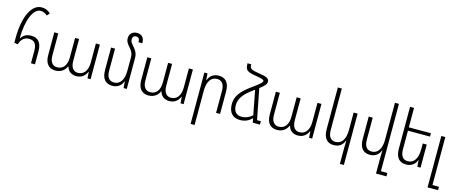

<svg xmlns="http://www.w3.org/2000/svg" viewBox="-50 -1570 6225 2604"><g transform="rotate(15 3062.5 -268.0)"><path d="M347 0H403V-186C403 -304 350 -362 254 -362C184 -362 144 -332 116 -288H112C113 -551 192 -721 292 -721C327 -721 358 -707 386 -681L419 -719C385 -752 345 -770 292 -770C154 -770 57 -580 57 -272V-210L107 -202C128 -276 175 -314 238 -314C310 -314 347 -271 347 -176Z M691 10C769 10 821 -33 845 -90H849C865 -29 913 10 983 10C1069 10 1110 -42 1130 -90H1134L1141 0H1184V-487H1128V-219C1128 -104 1075 -39 994 -39C936 -39 892 -79 892 -181V-487H836V-216C836 -97 783 -39 702 -39C644 -39 600 -80 600 -176V-487H544V-166C544 -46 602 10 691 10Z M1692 -437C1692 -488 1675 -526 1636 -572C1591 -623 1582 -639 1582 -668C1582 -700 1598 -721 1632 -721C1670 -721 1682 -695 1682 -653H1736C1736 -728 1700 -770 1633 -770C1566 -770 1526 -731 1526 -665C1526 -627 1542 -599 1586 -550C1621 -510 1636 -474 1636 -434V-239C1636 -105 1581 -39 1501 -39C1437 -39 1397 -79 1397 -180V-487H1341V-172C1341 -45 1398 10 1490 10C1567 10 1616 -34 1637 -92H1640L1647 0H1692Z M1997 10C2075 10 2127 -33 2151 -90H2155C2171 -29 2219 10 2289 10C2375 10 2416 -42 2436 -90H2440L2447 0H2490V-487H2434V-219C2434 -104 2381 -39 2300 -39C2242 -39 2198 -79 2198 -181V-487H2142V-216C2142 -97 2089 -39 2008 -39C1950 -39 1906 -80 1906 -176V-487H1850V-166C1850 -46 1908 10 1997 10Z M2651 234H2707V-248C2707 -380 2761 -448 2841 -448C2906 -448 2946 -407 2946 -306V0H3002V-315C3002 -443 2944 -497 2852 -497C2775 -497 2727 -453 2706 -395H2702L2695 -487H2651Z M3461 0H3562V-48H3508L3425 -476C3501 -535 3516 -558 3516 -589C3516 -633 3482 -652 3372 -668C3253 -686 3236 -698 3236 -760H3184C3185 -665 3206 -645 3343 -624C3433 -609 3454 -599 3454 -581C3454 -565 3435 -543 3325 -464C3175 -357 3121 -276 3121 -171C3121 -50 3182 10 3285 10C3353 10 3407 -17 3447 -58H3450L3461 0ZM3177 -171C3177 -259 3227 -334 3358 -427C3364 -432 3370 -436 3376 -440L3442 -98C3400 -60 3344 -38 3297 -38C3219 -38 3177 -82 3177 -171Z M3802 10C3880 10 3932 -33 3956 -90H3960C3976 -29 4024 10 4094 10C4180 10 4221 -42 4241 -90H4245L4252 0H4295V-487H4239V-219C4239 -104 4186 -39 4105 -39C4047 -39 4003 -79 4003 -181V-487H3947V-216C3947 -97 3894 -39 3813 -39C3755 -39 3711 -80 3711 -176V-487H3655V-166C3655 -46 3713 10 3802 10Z M4803 234V-487H4747V-239C4747 -107 4692 -39 4612 -39C4548 -39 4508 -79 4508 -180V-760H4452V-172C4452 -45 4509 10 4600 10C4678 10 4725 -34 4746 -92H4750C4748 -60 4747 -31 4747 1V234Z M5310 186V-760H5254V-239C5254 -107 5199 -39 5119 -39C5055 -39 5015 -79 5015 -180V-487H4959V-172C4959 -45 5016 10 5107 10C5185 10 5232 -34 5253 -92H5257C5255 -60 5254 -31 5254 1V234H5401V186Z M5817 -324H5761V-239C5761 -107 5706 -39 5626 -39C5562 -39 5522 -80 5522 -181V-440H5832V-487H5522V-760H5466V-172C5466 -45 5523 10 5615 10C5692 10 5741 -34 5762 -92H5765L5772 0H5817Z M5978 234H6125V186H6034V-488H5978Z"/></g></svg>

Font: Noto Sans Armenian SemiCondensed Light
Style: Regular
Weight: 300
Width: 4
Designer: Monotype Design Team
Foundry: Monotype Imaging Inc.
Version: Version 2.008